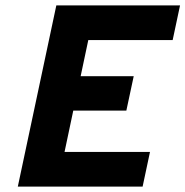

<svg xmlns="http://www.w3.org/2000/svg" viewBox="-20 -688 684 708"><path d="M45.7 0 187.7 -668H643.9L616.7 -540.3H305.6L277.4 -407.1H473.1L445.9 -280.1H250.2L218 -127.7H533.1L505.9 0Z"/></svg>

Font: Atkinson Hyperlegible Mono ExtraLight
Style: Italic
Weight: 200
Italic angle: -12°
Monospace: yes
Designer: Elliott Scott, Megan Eiswerth, Linus Boman, Theodore Petrosky, Letters from Sweden
Foundry: Applied Design Works, Letters from Sweden
Version: Version 2.001